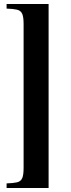

<svg xmlns="http://www.w3.org/2000/svg" viewBox="-20 -760 356 960"><path d="M13 -740H223V180H13V157Q47 156 65.5 151.5Q84 147 91 131Q98 115 98 80V-640Q98 -675 91 -691Q84 -707 65.5 -711.5Q47 -716 13 -717Z"/></svg>

Font: Bona Nova SC
Style: Bold
Weight: 700
Designer: Mateusz Machalski
Foundry: Capitalics
Version: Version 4.001; ttfautohint (v1.8.4.7-5d5b)